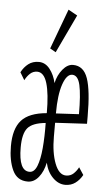

<svg xmlns="http://www.w3.org/2000/svg" viewBox="-51 -714 415 759"><g transform="rotate(5 156.5 -334.5)"><path d="M88 11Q46 11 28 -27.5Q10 -66 10 -123Q10 -192 40 -225.5Q70 -259 140 -265Q140 -342 127.5 -383.5Q115 -425 88 -425Q72 -425 60 -414Q48 -403 40 -387L22 -417Q33 -438 50 -451Q67 -464 91 -464Q117 -464 135 -441Q153 -418 160 -386Q167 -418 186 -441Q205 -464 227 -464Q269 -464 285.5 -416.5Q302 -369 302 -266V-237L176 -230V-175Q176 -111 192.5 -68.5Q209 -26 237 -26Q255 -26 267 -37.5Q279 -49 286 -63L305 -34Q294 -14 277 -1.5Q260 11 237 11Q210 11 187.5 -11.5Q165 -34 157 -70Q150 -35 131.5 -12Q113 11 88 11ZM176 -267 267 -272Q267 -349 258.5 -387Q250 -425 227 -425Q205 -425 190.5 -383Q176 -341 176 -267ZM92 -28Q111 -28 121.5 -54.5Q132 -81 136 -126Q140 -171 139 -226Q87 -221 68 -198.5Q49 -176 49 -121Q49 -28 92 -28ZM154 -508 131 -521 190 -680 226 -660Z"/></g></svg>

Font: Inconsolata ExtraCondensed Light
Style: Regular
Weight: 300
Width: 2
Monospace: yes
Designer: Raph Levien, Cyreal, Brenton Simpson
Foundry: Raph Levien, Cyreal, Google
Version: Version 3.100; ttfautohint (v1.8.4.7-5d5b)